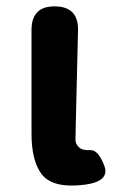

<svg xmlns="http://www.w3.org/2000/svg" viewBox="-20 -579 369 603"><path d="M110 -33Q79 -75 79 -159V-485Q79 -560 153 -559Q227 -558 225 -483L218 -190Q217 -153 217 -140Q217 -127 228 -116.5Q239 -106 263.5 -107.5Q288 -109 307 -60Q327 -10 247 1Q145 14 110 -33Z"/></svg>

Font: Resource Han Rounded JP
Style: Bold
Weight: 700
Designer: Cyano Hao (round all glyphs); Ryoko NISHIZUKA 西塚涼子 (kana, bopomofo & ideographs); Paul D. Hunt (Latin, Greek & Cyrillic)
Foundry: Cyano Hao
Version: 0.990